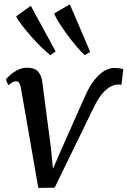

<svg xmlns="http://www.w3.org/2000/svg" viewBox="-20 -882 604 910"><path d="M382.5 -425Q404 -473.5 427.8 -503.2Q451.5 -533 475.2 -546.5Q499 -560 521.5 -560Q538 -560 549.8 -557.8Q561.5 -555.5 564.5 -554L555.5 -479.5Q552 -480.5 548.2 -481Q544.5 -481.5 541 -481.5Q523 -481.5 503.5 -471.2Q484 -461 463 -436Q442 -411 421 -366L239 7.5L161.5 8.5L79.5 -463.5Q76.5 -480.5 71.2 -488.5Q66 -496.5 56.5 -496.5Q46 -496.5 36.2 -490.2Q26.5 -484 19 -478L8 -505.5Q11.5 -510.5 25.5 -524Q39.5 -537.5 61 -549.2Q82.5 -561 108.5 -561Q144 -561 160.2 -543.2Q176.5 -525.5 180.5 -493.5L221 -183.5L231 -82L275 -183ZM219 -620.5Q200.5 -634.5 175.2 -659.2Q150 -684 125.2 -712.2Q100.5 -740.5 81.8 -765.2Q63 -790 56.5 -804.5L126 -854.5L243.5 -638.5ZM382 -620.5Q364.5 -636 341.8 -662.8Q319 -689.5 297 -719.8Q275 -750 258.5 -776.5Q242 -803 236.5 -818L311 -861.5L407.5 -636Z"/></svg>

Font: Merriweather 36pt
Style: Italic
Weight: 400
Italic angle: -7.8°
Version: Version 2.101